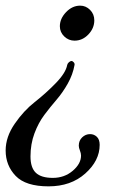

<svg xmlns="http://www.w3.org/2000/svg" viewBox="-23 -550 438 680"><path d="M311 -478Q311 -450 290 -428Q269 -406 241 -406Q220 -406 204.5 -421Q189 -436 189 -457Q189 -484 211 -507Q233 -530 261 -530Q281 -530 296 -515Q311 -500 311 -478ZM256 -34Q256 -52 268 -63.5Q280 -75 296 -75Q310 -75 320 -65.5Q330 -56 330 -37Q330 19 279 64.5Q228 110 149 110Q68 110 32.5 73Q-3 36 -3 -17Q-3 -65 29 -111.5Q61 -158 100 -188.5Q139 -219 174.5 -255.5Q210 -292 215 -320Q216 -325 221 -329.5Q226 -334 230 -334Q234 -334 238 -329.5Q242 -325 241 -320Q235 -286 217 -254Q199 -222 177 -196.5Q155 -171 134 -143Q113 -115 99 -77.5Q85 -40 85 4Q85 44 104 62Q123 80 164 80Q205 80 234.5 55Q264 30 264 1Q264 -7 260 -17Q256 -27 256 -34Z"/></svg>

Font: Judson
Style: Italic
Weight: 400
Italic angle: -9.5°
Version: Version 20110429